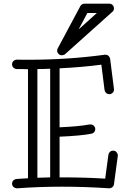

<svg xmlns="http://www.w3.org/2000/svg" viewBox="-20 -1019 699 1048"><path d="M253.9 -644Q219.7 -642.1 184.1 -642.1V-48.8Q201.2 -49.8 219 -49.8Q236.8 -49.8 253.9 -50.8ZM318.8 -50.8Q450.2 -50.8 554.2 -43.9L571.8 -174.8Q573.7 -184.6 580.8 -190.7Q587.9 -196.8 598.4 -196.8Q608.9 -196.8 616 -188.5Q623 -180.2 623 -171.9V-168L602.1 -13.2Q600.6 -3.4 593.3 2.7Q585.9 8.8 576.2 8.8H575.2Q443.8 0 317.9 0Q191.9 0 74.2 8.8H71.8Q60.5 7.8 53.2 1Q45.9 -5.9 45.9 -16.4Q45.9 -26.9 52.7 -33.9Q59.6 -41 72.5 -42.2Q85.4 -43.5 101.3 -44.2Q117.2 -44.9 132.8 -45.9V-641.1Q117.2 -642.1 101.6 -642.1H70.8Q60.5 -643.1 53.2 -650.1Q45.9 -657.2 45.9 -668Q45.9 -678.7 53.7 -686.3Q61.5 -693.8 75.9 -693.4Q90.3 -692.9 107.4 -692.9H142.1Q348.6 -692.9 551.8 -720.2H556.2Q565.9 -720.2 572.8 -713.6Q579.6 -707 581.1 -698.2L602.1 -533.2V-529.8Q602.1 -518.6 594 -511.7Q585.9 -504.9 576.4 -504.9Q566.9 -504.9 559.8 -511Q552.7 -517.1 550.8 -526.9L533.2 -666Q436.5 -652.8 305.2 -646V-324.2Q410.2 -328.6 469.2 -339.8H474.1Q484.4 -339.8 492.2 -332.3Q500 -324.7 500 -314.9Q500 -294.4 479 -289.1Q421.4 -277.8 305.2 -272.9V-50.8ZM508.8 -948.2H457L409.2 -858.4ZM592.8 -954.1 335 -723.1Q327.6 -717.3 317.1 -717.3Q306.6 -717.3 299.3 -724.9Q292 -732.4 292 -740.7Q292 -749 294.9 -754.4L418.9 -986.3Q426.8 -999 441.9 -999H576.2Q587.4 -999 594.7 -991.5Q602.1 -983.9 602.1 -972.7Q602.1 -961.4 592.8 -954.1Z"/></svg>

Font: Ribeye Marrow
Style: Regular
Weight: 400
Designer: Astigmatic (AOETI)
Foundry: Astigmatic (AOETI)
Version: Version 1.000